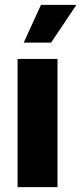

<svg xmlns="http://www.w3.org/2000/svg" viewBox="-20 -774 336 794"><path d="M52.7 -530.3H217.8V0H52.7ZM149.4 -753.9H295.9L191.4 -597.7H78.1Z"/></svg>

Font: Pretendard Std ExtraBold
Style: Regular
Weight: 800
Designer: Base glyphs from Inter by Rasmus Andersson; Hangeul glyphs from Noto Sans CJK(Source Han Sans) by Jang Soo-young and Kan
Foundry: Kil Hyung-jin
Version: Version 1.309